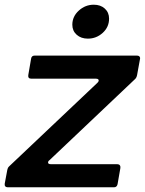

<svg xmlns="http://www.w3.org/2000/svg" viewBox="-35 -795 615 815"><path d="M464 -13Q461 0 449 0H-2Q-9 0 -12.5 -4Q-16 -8 -15 -15L-4 -74Q-4 -75 -2 -80.5Q0 -86 5 -90L379 -444Q384 -449 384 -453Q384 -461 372 -461H98Q83 -461 85 -476L97 -546Q99 -559 112 -559H547Q554 -559 557.5 -554.5Q561 -550 559 -543L547 -477Q545 -466 539 -460L175 -115Q169 -111 169 -105Q169 -98 182 -98H463Q470 -98 473.5 -93.5Q477 -89 476 -82ZM272 -690Q272 -725 299.5 -750Q327 -775 363 -775Q392 -775 410 -758.5Q428 -742 428 -716Q428 -680 401 -655.5Q374 -631 338 -631Q309 -631 290.5 -647.5Q272 -664 272 -690Z"/></svg>

Font: Open Sauce Two SemiBold Italic
Style: Regular
Weight: 600
Italic angle: -10°
Designer: Alfredo Marco Pradil
Foundry: Creative Sauce Fz LLC
Version: Version 1.477